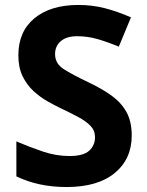

<svg xmlns="http://www.w3.org/2000/svg" viewBox="-20 -744 591 774"><path d="M511 -198Q511 -103 442.5 -46.5Q374 10 248 10Q135 10 46 -33V-174Q97 -152 151.5 -133.5Q206 -115 260 -115Q316 -115 339.5 -136.5Q363 -158 363 -191Q363 -218 344.5 -237Q326 -256 295 -272.5Q264 -289 224 -308Q199 -320 170 -336.5Q141 -353 114.5 -377.5Q88 -402 71 -437Q54 -472 54 -521Q54 -617 119 -670.5Q184 -724 296 -724Q352 -724 402.5 -711Q453 -698 508 -674L459 -556Q410 -576 371 -587Q332 -598 291 -598Q248 -598 225 -578Q202 -558 202 -526Q202 -488 236 -466Q270 -444 337 -412Q392 -386 430.5 -358Q469 -330 490 -292Q511 -254 511 -198Z"/></svg>

Font: Noto IKEA Latin
Style: Bold
Weight: 700
Designer: Monotype Design Team
Foundry: Monotype Imaging Inc.
Version: Version 1.0